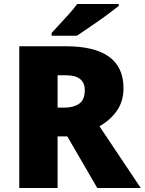

<svg xmlns="http://www.w3.org/2000/svg" viewBox="-20 -947 729 967"><path d="M311 -714Q602 -714 602 -503Q602 -438 569.5 -390.5Q537 -343 481 -311L689 0H470L319 -260H270V0H77V-714ZM308 -568H270V-405H306Q350 -405 378.5 -424.5Q407 -444 407 -494Q407 -529 384 -548.5Q361 -568 308 -568ZM578 -917Q560 -903 533 -882.5Q506 -862 475 -840.5Q444 -819 415.5 -799.5Q387 -780 367 -767H240V-781Q257 -800 281 -825.5Q305 -851 329 -878Q353 -905 369 -927H578Z"/></svg>

Font: Noto Sans Lao Black
Style: Regular
Weight: 900
Designer: Monotype Design Team
Foundry: Monotype Imaging Inc.
Version: Version 2.003; ttfautohint (v1.8.4.7-5d5b)